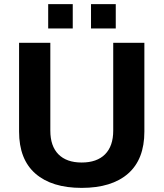

<svg xmlns="http://www.w3.org/2000/svg" viewBox="-20 -892 788 924"><path d="M211.9 -754.9V-872.1H330.1V-754.9ZM418 -754.9V-872.1H537.1V-754.9ZM373 12.2Q229.5 12.2 150.6 -56.4Q71.8 -125 71.8 -258.8V-686H222.2V-263.2Q222.2 -189 261.2 -149.4Q300.3 -109.9 373 -109.9Q446.3 -109.9 485.6 -149.4Q524.9 -189 524.9 -263.2V-686H674.8V-258.8Q674.8 -125 596.2 -56.4Q517.6 12.2 373 12.2Z"/></svg>

Font: Archivo
Style: Bold
Weight: 700
Designer: Hector Gatti
Foundry: Omnibus-Type
Version: Version 2.001